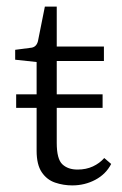

<svg xmlns="http://www.w3.org/2000/svg" viewBox="-20 -554 371 582"><path d="M29 -268H291V-227H29ZM91 -366 26 -373V-403L72 -409Q90 -410 95 -429L116 -534H152V-413H295V-369H152V-121Q152 -72 169 -56Q186 -40 215 -40Q241 -40 261.5 -49.5Q282 -59 296 -75L317 -57Q301 -26 269 -9Q237 8 199 8Q172 8 147 -0.5Q122 -9 106.5 -32Q91 -55 91 -97Z"/></svg>

Font: Rasa Light
Style: Regular
Weight: 300
Designer: Anna Giedrys (Yrsa+Rasa design), David Brezina (Yrsa art-direction, Rasa art-direction, design)
Foundry: Rosetta Type Foundry
Version: Version 2.004